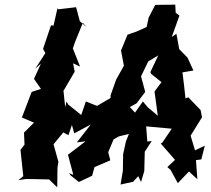

<svg xmlns="http://www.w3.org/2000/svg" viewBox="-20 -766 908 825"><path d="M260 -306 252 -383 253 -376 301 -458 294 -494 324 -480 293 -558 303 -587 336 -668 352 -649 323 -675 307 -735 230 -726 227 -731 210 -656 199 -657 165 -556 175 -538 131 -470 156 -493 126 -427 156 -384 116 -371 74 -261 126 -239 83 -196 86 -133 101 -165 68 -122 80 -9 59 8 93 3 191 5 226 39 227 -46 231 -71 210 -146 252 -197 274 -185 289 -229 299 -193 370 -231 310 -154 348 -159 272 -101 295 -15 276 -22 285 -11 319 16 376 -11 386 -48 454 -77 445 -112 468 -167 491 -180 552 -195 537 -198 521 -158 509 -103 508 -33 498 27 552 15 574 -9 586 16 600 -31 602 -114 632 -160 613 -158 608 -223 718 -213 678 -154 671 -149 732 -79 699 -48 713 -36 744 21 792 -29 828 4 822 -78 845 -81 860 -140 818 -120 799 -183 848 -262 842 -293 789 -348 777 -343C773 -381 769 -418 764 -455L811 -463L786 -518L750 -555L738 -621L718 -607L751 -699L735 -711L733 -746L647 -745L619 -691L610 -650L568 -631L528 -617L500 -549L514 -475L525 -506L479 -424L455 -356V-345L397 -311L349 -330L329 -272L273 -317L266 -330ZM538 -306 567 -322 604 -371 586 -438 617 -502 660 -528 626 -456 630 -448 674 -413 644 -373 658 -269 616 -304 594 -330 560 -282Z"/></svg>

Font: Asimov Aggro
Style: CondIt
Weight: 500
Designer: Google
Version: Version 2.000980; 2014